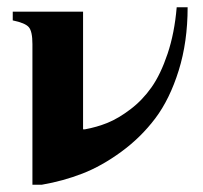

<svg xmlns="http://www.w3.org/2000/svg" viewBox="-20 -493 558 527"><path d="M465 -473H495Q495 -378 470.5 -299.5Q446 -221 406.5 -168.5Q367 -116 313 -76.5Q259 -37 206 -16.5Q153 4 95 14H69V-372Q69 -407 59 -418.5Q49 -430 15 -437V-461H208V-138H213Q246 -144 275.5 -156Q305 -168 338 -193Q371 -218 396 -253.5Q421 -289 440 -345.5Q459 -402 465 -473Z"/></svg>

Font: STIX MathJax Main
Style: Bold
Weight: 700
Designer: MicroPress Inc., with final additions and corrections provided by Coen Hoffman, Elsevier (retired)
Version: Version 1.1.1